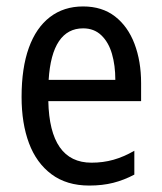

<svg xmlns="http://www.w3.org/2000/svg" viewBox="-20 -566 502 596"><path d="M238 -546Q297 -546 337 -515Q377 -484 397.5 -430Q418 -376 418 -308V-252H130Q132 -157 165.5 -109Q199 -61 264 -61Q300 -61 332 -70Q364 -79 397 -98V-24Q365 -7 331.5 1.5Q298 10 257 10Q187 10 140 -25Q93 -60 70 -121.5Q47 -183 47 -265Q47 -355 69.5 -417.5Q92 -480 135 -513Q178 -546 238 -546ZM238 -478Q190 -478 163 -438Q136 -398 131 -318H338Q338 -363 327.5 -399Q317 -435 294.5 -456.5Q272 -478 238 -478Z"/></svg>

Font: Noto Sans Condensed
Style: Regular
Weight: 400
Width: 3
Version: Version 2.013